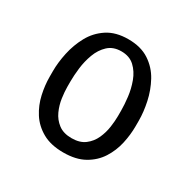

<svg xmlns="http://www.w3.org/2000/svg" viewBox="-122 -627 753 755"><g transform="rotate(30 255.0 -250.0)"><path d="M450 -225Q450 -186 441 -145.5Q432 -105 410 -70.5Q388 -36 350 -14.5Q312 7 255 7Q198 7 160 -14.5Q122 -36 100 -70.5Q78 -105 69 -145.5Q60 -186 60 -225V-250Q60 -289 69.5 -333.5Q79 -378 100.5 -417.5Q122 -457 160 -482Q198 -507 255 -507Q312 -507 350 -482Q388 -457 409.5 -417.5Q431 -378 440.5 -333.5Q450 -289 450 -250ZM370 -250Q370 -276 366 -310Q362 -344 350 -376.5Q338 -409 315 -430.5Q292 -452 255 -452Q218 -452 195 -430.5Q172 -409 160 -376.5Q148 -344 144 -310Q140 -276 140 -250V-225Q140 -203 144 -174.5Q148 -146 160 -119.5Q172 -93 195 -75.5Q218 -58 255 -58Q292 -58 315 -75.5Q338 -93 350 -119.5Q362 -146 366 -174.5Q370 -203 370 -225Z"/></g></svg>

Font: Winky Sans Light
Style: Regular
Weight: 300
Designer: Simon Atzbach
Foundry: typofactur
Version: Version 1.205